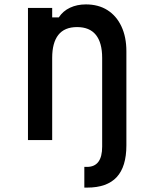

<svg xmlns="http://www.w3.org/2000/svg" viewBox="-20 -636 690 872"><path d="M363 216V122H375Q444 122 444 30V0L499 -20L554 0V24Q554 121 510 168.5Q466 216 376 216ZM107 0V-600H217V-557H247Q266 -586 298 -601Q330 -616 370 -616Q427 -616 468 -590Q509 -564 531.5 -516Q554 -468 554 -403V0H444V-373Q444 -442 415.5 -477.5Q387 -513 330 -513Q273 -513 245 -477.5Q217 -442 217 -373V0Z"/></svg>

Font: Martian Mono SemiCondensed
Style: Regular
Weight: 400
Width: 4
Designer: Roman Shamin
Foundry: Evil Martians
Version: Version 1.000